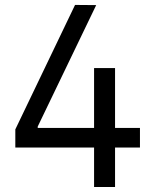

<svg xmlns="http://www.w3.org/2000/svg" viewBox="-20 -747 618 767"><path d="M539.1 -235.8V-157.7H439.6V0H355.8V-157.7H41.2V-230.1L279.8 -727.3L364.3 -726.6L130.7 -241.5V-235.8H355.8V-475.1H439.6V-235.8Z"/></svg>

Font: TID UI
Style: Regular
Weight: 400
Designer: The TID Project Authors
Foundry: Bakken & Bæck
Version: Version 1.001;hotconv 1.0.109;makeotfexe 2.5.65596